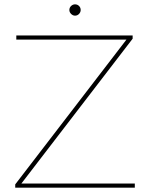

<svg xmlns="http://www.w3.org/2000/svg" viewBox="-20 -863 679 883"><path d="M50 0V-15L567 -688L568 -681H55V-700H590V-685L73 -12L72 -19H600V0ZM325 -791Q315 -791 307 -799Q299 -807 299 -817Q299 -828 307 -835.5Q315 -843 325 -843Q336 -843 343.5 -835.5Q351 -828 351 -817Q351 -807 343.5 -799Q336 -791 325 -791Z"/></svg>

Font: Montserrat Thin Thin
Style: Regular
Weight: 250
Version: Version 9.000